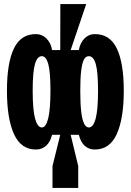

<svg xmlns="http://www.w3.org/2000/svg" viewBox="-20 -720 640 940"><path d="M227 -276Q227 -367.8 216.4 -406.4Q205.8 -445 185 -445Q162.4 -445 151.2 -406.3Q140 -367.6 140 -276Q140 -183.4 151.7 -139.7Q163.4 -96 185 -96Q204.8 -96 215.9 -139.9Q227 -183.8 227 -276ZM14 -276Q14 -413 48.7 -483.9Q83.4 -554.8 159 -553Q186.6 -552 207.9 -531Q229.2 -510 235 -475H275L275.4 -700H402L326 -475H366Q372.4 -510 392.9 -531Q413.4 -552 441 -553Q516.6 -554.8 551.3 -483.9Q586 -413 586 -276Q586 -137.6 550.8 -61.9Q515.6 13.8 441 12Q413.4 11 394.1 -6.9Q374.8 -24.8 366 -60H326L363 93V200H237V93L275 -60H235Q226.2 -25.2 206.4 -7.1Q186.6 11 159 12Q84.4 13.8 49.2 -61.9Q14 -137.6 14 -276ZM460 -276Q460 -368.2 448.8 -406.6Q437.6 -445 415 -445Q400 -445 391.2 -428.9Q382.4 -412.8 377.7 -375.8Q373 -338.8 373 -276Q373 -212.2 377.7 -172.7Q382.4 -133.2 391.7 -114.6Q401 -96 415 -96Q436.6 -96 448.3 -139.4Q460 -182.8 460 -276Z"/></svg>

Font: Fliege Mono Thin
Style: Regular
Weight: 100
Version: Version 0.020;Glyphs 3.3 (3306)